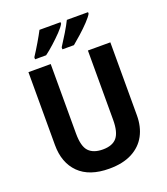

<svg xmlns="http://www.w3.org/2000/svg" viewBox="-166 -1115 1021 1174"><g transform="rotate(-20 344.0 -528.0)"><path d="M611 -305Q611 -231 581 -175Q551 -119 491 -87.5Q431 -56 342 -56Q213 -56 145.5 -123Q78 -190 78 -306V-780H223V-328Q223 -244 253.5 -212Q284 -180 345 -180Q408 -180 436.5 -214.5Q465 -249 465 -329V-780H611ZM546 -990Q536 -972 509 -943.5Q482 -915 450.5 -887Q419 -859 396 -840H321V-853Q344 -888 369 -929.5Q394 -971 408 -1000H546ZM367 -990Q357 -971 330.5 -943.5Q304 -916 272.5 -887.5Q241 -859 215 -840H143V-853Q166 -888 190.5 -929.5Q215 -971 230 -1000H367Z"/></g></svg>

Font: Noto Sans Malayalam UI SemiCondensed
Style: Bold
Weight: 700
Width: 4
Designer: Jelle Bosma - Monotype Design Team
Foundry: Monotype Imaging Inc.
Version: Version 2.104; ttfautohint (v1.8.4.7-5d5b)